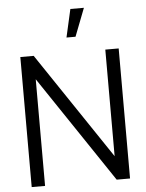

<svg xmlns="http://www.w3.org/2000/svg" viewBox="-62 -1010 808 1059"><g transform="rotate(-5 342.0 -480.0)"><path d="M368 -960 333 -805H383L443 -960ZM70 0H144V-590.5L540.5 0H614.5V-720H540.5V-130L144 -720H70Z"/></g></svg>

Font: Hauora
Style: Regular
Weight: 400
Designer: Mikhail Sharanda
Foundry: WCYS & Co.
Version: Version 1.010